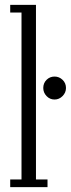

<svg xmlns="http://www.w3.org/2000/svg" viewBox="-20 -770 292 790"><path d="M22 0V-31.5H68.5V-718.5H22V-750H128V-31.5H175.5V0ZM204.5 -360.5Q185 -360.5 171.5 -374.8Q158 -389 158 -408Q158 -428 171.5 -441.5Q185 -455 204.5 -455Q223.5 -455 237.5 -441.5Q251.5 -428 251.5 -408Q251.5 -389 237.5 -374.8Q223.5 -360.5 204.5 -360.5Z"/></svg>

Font: Imbue Light
Style: Regular
Weight: 300
Designer: Tyler Finck
Foundry: Etcetera Type Company
Version: Version 1.102